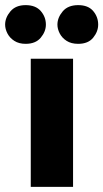

<svg xmlns="http://www.w3.org/2000/svg" viewBox="-46 -729 403 749"><path d="M74 -500H239V0H74ZM-26 -633Q-26 -660 -5.5 -684.5Q15 -709 54 -709Q93 -709 113 -686Q133 -663 133 -633Q133 -606 113 -582Q93 -558 54 -558Q28 -558 10 -569.5Q-8 -581 -17 -598.5Q-26 -616 -26 -633ZM178 -633Q178 -660 198.5 -684.5Q219 -709 259 -709Q298 -709 317.5 -686Q337 -663 337 -633Q337 -606 317.5 -582Q298 -558 259 -558Q232 -558 214 -569.5Q196 -581 187 -598.5Q178 -616 178 -633Z"/></svg>

Font: Moderustic
Style: Bold
Weight: 700
Designer: Tural Alisoy
Foundry: TAFT Foundry
Version: Version 2.120